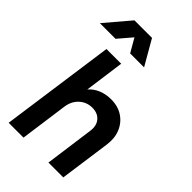

<svg xmlns="http://www.w3.org/2000/svg" viewBox="-309 -1102 1198 1198"><g transform="rotate(45 289.5 -503.5)"><path d="M23 0 129 -757H259L223 -494Q250 -525 288.5 -540.5Q327 -556 371 -556Q433 -556 476.5 -527Q520 -498 540.5 -448.5Q561 -399 552 -337L505 0H374L418 -322Q426 -374 400 -405Q374 -436 326 -436Q277 -436 241.5 -404Q206 -372 198 -319L154 0ZM-14 -842 126 -1007H281L376 -842H253L201 -932L124 -842Z"/></g></svg>

Font: Plus Jakarta Sans
Style: Bold Italic
Weight: 700
Italic angle: -8°
Designer: Gumpita Rahayu
Foundry: Tokotype
Version: Version 2.071; ttfautohint (v1.8.4.7-5d5b);gftools[0.9.29]